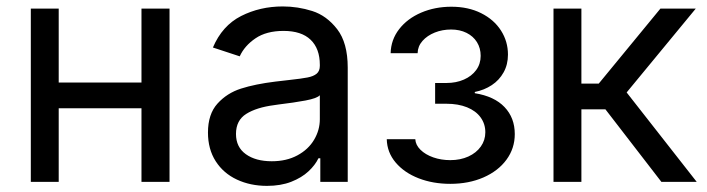

<svg xmlns="http://www.w3.org/2000/svg" viewBox="-20 -573 2229 605"><path d="M446.3 -231.9H144V-313H446.3ZM165 0H77.1V-545.9H165ZM514.2 0H425.8V-545.9H514.2Z M635.3 -155.3Q635.3 -213.4 665.3 -246.6Q695.3 -279.8 739.7 -293.9Q784.2 -308.1 847.7 -315.9L890.1 -320.8Q930.7 -325.2 949.2 -328.9Q967.8 -332.5 977.8 -340.8Q987.8 -349.1 987.8 -365.7V-368.7Q987.8 -419.9 958.7 -447.8Q929.7 -475.6 873.5 -475.6Q819.3 -475.6 784.9 -452.1Q750.5 -428.7 735.4 -395.5L650.9 -423.3Q680.2 -492.2 739.7 -522.5Q799.3 -552.7 871.1 -552.7Q918.5 -552.7 963.9 -538.3Q1009.3 -523.9 1042.5 -481Q1075.7 -438 1075.7 -359.9V0H989.3V-74.2H983.4Q973.1 -52.7 951.9 -33Q930.7 -13.2 897.7 -0.2Q864.7 12.7 821.3 12.7Q769 12.7 726.6 -7.1Q684.1 -26.9 659.7 -64.9Q635.3 -103 635.3 -155.3ZM987.8 -197.3V-272.9Q979 -263.2 942.6 -256.3Q906.2 -249.5 857.4 -243.7L843.8 -241.7Q788.1 -234.4 755.9 -214.1Q723.6 -193.8 723.6 -150.9Q723.6 -109.4 754.6 -87.2Q785.6 -64.9 836.4 -64.9Q882.8 -64.9 917.2 -83.5Q951.7 -102.1 969.7 -132.6Q987.8 -163.1 987.8 -197.3Z M1198.7 -134.3H1288.6Q1289.6 -116.2 1304.9 -101.1Q1320.3 -85.9 1345.2 -77.1Q1370.1 -68.4 1398.9 -68.4Q1430.7 -68.4 1455.8 -79.8Q1481 -91.3 1495.1 -111.3Q1509.3 -131.3 1509.3 -156.2Q1509.3 -182.6 1494.4 -203.1Q1479.5 -223.6 1451.7 -234.9Q1423.8 -246.1 1386.7 -246.1H1351.1V-311.5H1386.7Q1417.5 -311.5 1441.9 -322.3Q1466.3 -333 1480.5 -352.3Q1494.6 -371.6 1494.6 -397Q1494.6 -421.4 1482.9 -440.2Q1471.2 -459 1450 -469.5Q1428.7 -480 1401.4 -480Q1374 -480 1350.1 -470.5Q1326.2 -460.9 1311.3 -444.1Q1296.4 -427.2 1295.9 -405.3H1210.9Q1211.9 -447.8 1237.8 -481.2Q1263.7 -514.6 1307.1 -533.2Q1350.6 -551.8 1402.3 -551.8Q1455.6 -551.8 1496.1 -531.5Q1536.6 -511.2 1558.6 -476.8Q1580.6 -442.4 1580.6 -400.9Q1580.6 -369.6 1566.9 -345Q1553.2 -320.3 1529.5 -304.7Q1505.9 -289.1 1476.1 -283.2V-279.3Q1537.6 -269.5 1569.8 -235.6Q1602.1 -201.7 1602.1 -150.4Q1602.1 -105.5 1575.9 -69.8Q1549.8 -34.2 1503.4 -13.9Q1457 6.3 1398.9 6.3Q1344.2 6.3 1299.1 -11.2Q1253.9 -28.8 1226.8 -60.8Q1199.7 -92.8 1198.7 -134.3Z M1724.1 -545.9H1812V-309.6H1866.7L2061 -545.9H2172.4L1954.6 -281.7L2175.3 0H2064L1887.7 -228.5H1812V0H1724.1Z"/></svg>

Font: Inter RS Variable
Style: Regular
Weight: 400
Designer: Rasmus Andersson (customised by Maria Ramos and Noel Pretorius)
Foundry: rsms
Version: Version 3.001;Glyphs 3.2.3 (3260)